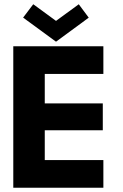

<svg xmlns="http://www.w3.org/2000/svg" viewBox="-20 -876 574 896"><path d="M42 -660H462.4V-530.9H188.9V-393.4H459.7V-268.2H188.9V-129.1H462.4V0H42ZM87.9 -793.8 135.1 -856.2 241.4 -778.5 347.6 -856.1 394.1 -793.6 241.4 -681.4Z"/></svg>

Font: League Spartan Extralight
Style: Regular
Weight: 200
Foundry: The League of Moveable Type
Version: Version 2.300; ttfautohint (v1.8.3)